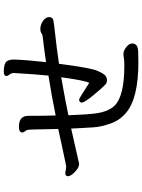

<svg xmlns="http://www.w3.org/2000/svg" viewBox="115 -906 769 1040"><g transform="rotate(-90 500.0 -385.5)"><path d="M683 -21Q486 -21 408 -89Q369 -122 351.5 -171.5Q334 -221 331 -260.5Q328 -300 327 -328.5Q326 -357 324 -385L134 -342Q119 -342 103.5 -353Q88 -364 77 -378Q66 -392 66 -403Q66 -417 85 -417Q102 -413 119 -412Q120 -412 124.5 -413Q129 -414 148 -417.5Q167 -421 209 -430.5Q251 -440 322 -455Q319 -564 319 -592Q319 -620 314.5 -627.5Q310 -635 306.5 -639.5Q303 -644 303 -650Q303 -668 334 -668Q393 -668 393 -618Q393 -544 395 -469Q507 -492 611 -508Q618 -574 625 -694Q625 -709 617 -718.5Q609 -728 609 -736Q609 -750 632 -750Q677 -750 689 -733Q698 -721 698 -695Q696 -629 684 -521Q748 -531 828 -540Q832 -541 841 -546.5Q850 -552 862 -552Q888 -552 908 -537Q928 -522 928 -504Q927 -485 911 -481.5Q895 -478 829.5 -471Q764 -464 675 -451Q653 -281 637.5 -244.5Q622 -208 610.5 -199.5Q599 -191 587 -191Q574 -191 564 -198Q543 -218 504 -265.5Q465 -313 465 -327Q465 -342 482 -342Q487 -342 572 -287Q586 -319 602 -439Q471 -416 396 -400Q398 -367 399.5 -334Q401 -301 404 -272Q411 -187 450 -148Q503 -97 666 -97Q696 -97 707 -99.5Q718 -102 729 -102Q739 -102 753 -95Q785 -76 785 -54Q785 -22 737 -22Z"/></g></svg>

Font: LXGW WenKai Lite Medium
Style: Regular
Weight: 500
Designer: LXGW / Fontworks Inc.
Foundry: LXGW / Fontworks Inc.
Version: Version 1.511; March 25, 2025